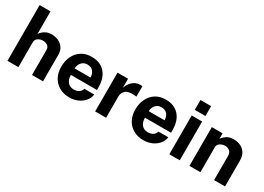

<svg xmlns="http://www.w3.org/2000/svg" viewBox="-13 -1475 3047 2217"><g transform="rotate(30 1510.0 -366.5)"><path d="M62.5 0V-743H207.5V-442.5Q220 -460 239 -478Q258 -496 286.5 -508Q315 -520 356 -520Q405 -520 446 -500.8Q487 -481.5 511.8 -445Q536.5 -408.5 536.5 -356V0H390V-334.5Q390 -369.5 364.5 -388.2Q339 -407 303.5 -407Q267.5 -407 238 -387.8Q208.5 -368.5 208.5 -330V0Z M778.5 -225Q778 -165.5 807.2 -130.5Q836.5 -95.5 889 -95.5Q926.5 -95.5 954.5 -111.5Q982.5 -127.5 994 -164H1125.5Q1116.5 -109 1081.5 -70Q1046.5 -31 996.2 -10.5Q946 10 892.5 10Q815.5 10 757.2 -22.2Q699 -54.5 666.5 -113.5Q634 -172.5 634 -252.5Q634 -330 663.8 -392.2Q693.5 -454.5 749.5 -490.8Q805.5 -527 885 -527Q964 -527 1017.5 -493.8Q1071 -460.5 1098.5 -401.2Q1126 -342 1126 -264.5V-225ZM778.5 -312H989.5Q989.5 -359 963.5 -392Q937.5 -425 884.5 -425Q851 -425 827.2 -408.5Q803.5 -392 790.8 -366.2Q778 -340.5 778.5 -312Z M1231.5 0V-517H1372V-394.5Q1390.5 -454 1432.5 -490.5Q1474.5 -527 1536 -527Q1552.5 -527 1558.5 -524V-385Q1554 -386.5 1547.8 -387.2Q1541.5 -388 1536.5 -388.5Q1450 -396 1413.8 -365.5Q1377.5 -335 1377.5 -283V0Z M1766 -225Q1765.5 -165.5 1794.8 -130.5Q1824 -95.5 1876.5 -95.5Q1914 -95.5 1942 -111.5Q1970 -127.5 1981.5 -164H2113Q2104 -109 2069 -70Q2034 -31 1983.8 -10.5Q1933.5 10 1880 10Q1803 10 1744.8 -22.2Q1686.5 -54.5 1654 -113.5Q1621.5 -172.5 1621.5 -252.5Q1621.5 -330 1651.2 -392.2Q1681 -454.5 1737 -490.8Q1793 -527 1872.5 -527Q1951.5 -527 2005 -493.8Q2058.5 -460.5 2086 -401.2Q2113.5 -342 2113.5 -264.5V-225ZM1766 -312H1977Q1977 -359 1951 -392Q1925 -425 1872 -425Q1838.5 -425 1814.8 -408.5Q1791 -392 1778.2 -366.2Q1765.5 -340.5 1766 -312Z M2361 -722.5V-591H2219V-722.5ZM2360 -517V0H2220.5V-517Z M2489 0V-517H2632.5V-444Q2650.5 -472 2686 -496.8Q2721.5 -521.5 2782.5 -521.5Q2830 -521.5 2871.2 -503Q2912.5 -484.5 2938 -444.8Q2963.5 -405 2963.5 -341V0H2817.5V-323Q2817.5 -365 2792.2 -386Q2767 -407 2731.5 -407Q2695.5 -407 2665.2 -388Q2635 -369 2635 -331V0Z"/></g></svg>

Font: Public Sans
Style: Bold
Weight: 700
Designer: The Public Sans project authors (U.S. Web Design System). Libre Franklin designed by Pablo Impallari and Rodrigo Fuenzal
Version: Version 1.008; ttfautohint (v1.8.1) -l 8 -r 50 -G 200 -x 14 